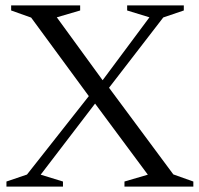

<svg xmlns="http://www.w3.org/2000/svg" viewBox="-20 -695 740 715"><path d="M348 -327.5 131.5 -44.5 214.5 -19V0H4V-19L80.5 -45L324.5 -354.5L344.5 -372.5L536.5 -630.5L453.5 -656V-675H664.5V-656L588 -630L367 -343.5ZM530.5 -44.5 329 -316 317 -328.5 96 -629.5 21.5 -656V-675H278.5V-656L191.5 -630.5L368.5 -387.5L381 -375L625.5 -45.5L700 -19V0H443.5V-19Z"/></svg>

Font: Newsreader 24pt
Style: Regular
Weight: 400
Designer: Hugues Gentile
Foundry: Production Type
Version: Version 1.003